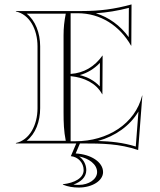

<svg xmlns="http://www.w3.org/2000/svg" viewBox="-20 -650 725 870"><path d="M322.9 45.4 342.2 0H352C442.9 0 521.4 1 606 30L625 -217H624C592.4 -89.3 467.2 -10 322 -10H300V-305C361.9 -298.5 415.1 -273.9 443 -223H444L445 -398H444C409.1 -348.3 359.9 -318.9 300 -315V-590H332C435 -590 521.7 -534.5 574 -443H575L576 -630C499.3 -608.7 431.7 -600 352 -600H52V-598C113.6 -584.8 150 -517.2 150 -440V-160C150 -82.8 113.6 -15.2 52 -2V0H325.6L301 57.6C334 60.7 359 87.8 359 120.8C359 157.4 317 178.9 265 184.8V186.8C289 196.2 311.1 199.8 337 199.8C397.7 199.8 447 169 447 129.8C447 84.4 391.9 48.9 322.9 45.4ZM338.6 58.9C383.8 68 420 94.9 420 129.8C420 161.8 382.8 187.8 337 187.8C328.5 187.8 319.7 187.3 312.6 186.5C345.6 174.5 371 153.7 371 120.8C371 94.8 357.5 72 338.6 58.9ZM414.3 -589.9C464.9 -593.3 512.9 -601.1 563.9 -614.3L563.2 -481.7C524.5 -534.4 473.7 -571.7 414.3 -589.9ZM423.6 -11.2C502.3 -32.8 569 -79.8 607.4 -144.8L595.2 13.9C536.6 -4.2 481.8 -9.5 423.6 -11.2ZM341.6 -309.8C376.8 -319.5 407.6 -338.8 432.8 -365.3L432.2 -258.5C407.8 -284.9 376.8 -300.7 341.6 -309.8ZM278 -12H100.8C141 -43.4 162 -99.6 162 -160V-440C162 -500.8 140 -557.4 100.8 -588H278C271.3 -554.3 268 -524.3 268 -490V-140C268 -94.7 269.2 -56.2 278 -12Z"/></svg>

Font: Sortefax
Style: Medium
Weight: 500
Designer: gluk
Foundry: gluk
Version: Version 0.261